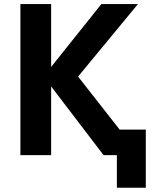

<svg xmlns="http://www.w3.org/2000/svg" viewBox="-20 -752 764 933"><path d="M228.5 -332V2H79.1V-732.4H228.5V-426.8L472.7 -732.4H650.4L359.4 -379.9L561.5 -122.1H688.5V160.2H547.9V2H546.9H483.4Z"/></svg>

Font: Gen Shin Gothic Bold
Style: Bold
Weight: 700
Designer: [Source Han Sans]
Ryoko NISHIZUKA  (kana & ideographs); Paul D. Hunt (Latin, Greek & Cyrillic); Wenlong ZHANG  (bopomofo
Version: Version 1.002.20150607